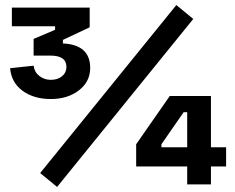

<svg xmlns="http://www.w3.org/2000/svg" viewBox="-20 -730 931 760"><path d="M20 -460 113 -470Q116 -445 135.5 -429.5Q155 -414 181 -414Q209 -414 226 -428.5Q243 -443 243 -465Q243 -510 179 -510H113V-576L198 -612V-626H27V-700H335V-622L229 -572V-558Q337 -553 337 -461Q337 -407 292.5 -372.5Q248 -338 181 -338Q114 -338 69.5 -370.5Q25 -403 20 -460ZM745 -655 206 10 139 -45 678 -710ZM815 0H721V-71H519V-159L652 -350H815V-147H875V-71H815ZM619 -159V-147H721V-286H707Z"/></svg>

Font: Rootstock Sans Headline
Style: Bold
Weight: 700
Designer: Florian Karsten
Foundry: Florian Karsten
Version: Version 2.000;FEAKit 1.0